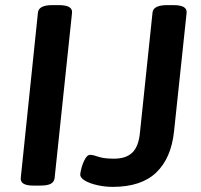

<svg xmlns="http://www.w3.org/2000/svg" viewBox="-20 -722 783 749"><path d="M110 2Q58 2 61 -28L128 -673Q131 -702 184 -702H210Q264 -702 261 -672L193 -27Q191 -12 178 -5Q165 2 136 2ZM420 7Q390 7 360.5 0.5Q331 -6 312 -17Q293 -28 293 -41Q293 -48 298 -67Q303 -86 312 -102Q321 -118 331 -118Q343 -118 364 -110.5Q385 -103 425 -103Q472 -103 496.5 -127Q521 -151 526 -205L575 -673Q578 -702 632 -702H657Q711 -702 708 -672L659 -210Q648 -105 589.5 -49Q531 7 420 7Z"/></svg>

Font: Asap Semi Expanded Semi Expanded SemiBold
Style: Italic
Weight: 600
Width: 6
Italic angle: -6°
Designer: Pablo Cosgaya
Foundry: Omnibus-Type
Version: Version 3.001; ttfautohint (v1.8.4.7-5d5b)